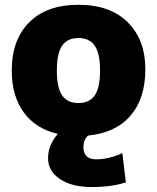

<svg xmlns="http://www.w3.org/2000/svg" viewBox="-20 -550 645 790"><path d="M28.3 -259.8Q28.3 -385.7 100.1 -458Q171.9 -530.3 302.7 -530.3Q433.6 -530.3 505.9 -458Q578.1 -385.7 578.1 -265.1Q578.1 -144.5 516.6 -73.7Q455.1 -2.9 341.8 7.8Q323.2 26.4 323.2 54.7Q323.2 105.5 375.5 105.5Q427.7 105.5 483.4 80.1L498 200.2Q439.5 219.7 357.9 219.7Q276.4 219.7 227.1 187Q177.7 154.3 177.7 100.6Q177.7 46.9 217.8 1Q126 -20.5 77.1 -88.4Q28.3 -156.2 28.3 -259.8ZM235.8 -362.3Q213.9 -331.1 213.9 -259.8Q213.9 -188.5 235.8 -157.2Q257.8 -126 302.7 -126Q347.7 -126 369.6 -157.2Q391.6 -188.5 391.6 -259.8Q391.6 -331.1 369.6 -362.3Q347.7 -393.6 302.7 -393.6Q257.8 -393.6 235.8 -362.3Z"/></svg>

Font: GenEi M Gothic v2 Black
Style: Regular
Weight: 900
Version: Version 2.0